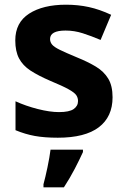

<svg xmlns="http://www.w3.org/2000/svg" viewBox="-20 -576 537 817"><path d="M459 -162Q459 -79 400.5 -34.5Q342 10 226 10Q169 10 128 2.5Q87 -5 46 -22V-145Q90 -125 141 -112Q192 -99 231 -99Q275 -99 293.5 -112Q312 -125 312 -146Q312 -160 304.5 -171Q297 -182 272 -196Q247 -210 194 -232Q143 -254 110 -275.5Q77 -297 61 -327.5Q45 -358 45 -404Q45 -480 104 -518Q163 -556 261 -556Q312 -556 358 -546Q404 -536 453 -513L408 -406Q368 -423 332 -434.5Q296 -446 259 -446Q193 -446 193 -410Q193 -397 201.5 -386.5Q210 -376 234.5 -364Q259 -352 307 -332Q354 -313 388 -292.5Q422 -272 440.5 -241.5Q459 -211 459 -162ZM333 61V71Q318 104 298 142.5Q278 181 252 221H165V208Q173 179 182 136Q191 93 195 61Z"/></svg>

Font: Noto IKEA Latin
Style: Bold
Weight: 700
Designer: Monotype Design Team
Foundry: Monotype Imaging Inc.
Version: Version 1.0